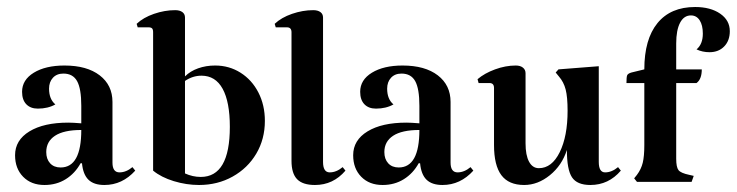

<svg xmlns="http://www.w3.org/2000/svg" viewBox="-20 -519 2103 548"><path d="M88 -209Q67 -209 55 -221.5Q43 -234 43 -257Q43 -291 76.5 -311.5Q110 -332 164 -332Q228 -332 264.5 -304Q301 -276 301 -228V-55Q301 -27 321 -27Q340 -27 358 -42L366 -32Q329 9 278 9Q248 9 232.5 -6Q217 -21 214 -53H210Q194 -24 167.5 -7.5Q141 9 107 9Q69 9 46 -14.5Q23 -38 23 -76Q23 -119 64 -144Q105 -169 175 -169Q188 -169 212 -167V-217Q212 -266 200 -287.5Q188 -309 161 -309Q142 -309 131 -297Q120 -285 120 -266Q120 -236 138 -221Q117 -209 88 -209ZM212 -148Q162 -148 137 -131.5Q112 -115 112 -85Q112 -65 123 -53Q134 -41 153 -41Q212 -41 212 -148Z M736 -174Q736 -122 711.5 -80.5Q687 -39 644 -15Q601 9 548 9Q512 9 476 -2Q440 -13 417 -32V-427Q417 -435 414 -438Q411 -441 404 -441H373L370 -451Q389 -469 419.5 -479.5Q450 -490 480 -490Q493 -490 500.5 -484.5Q508 -479 508 -469V-301Q523 -316 545.5 -324Q568 -332 594 -332Q634 -332 666.5 -311.5Q699 -291 717.5 -255Q736 -219 736 -174ZM636 -157Q636 -228 615.5 -265.5Q595 -303 555 -303Q530 -303 508 -288V-24Q530 -14 553 -14Q636 -14 636 -157Z M921 -27Q940 -27 958 -42L966 -32Q931 9 879 9Q844 9 828 -7.5Q812 -24 812 -60V-427Q812 -441 799 -441H767L764 -451Q783 -469 813.5 -479.5Q844 -490 874 -490Q887 -490 894.5 -484.5Q902 -479 902 -469V-57Q902 -27 921 -27Z M1053 -209Q1032 -209 1020 -221.5Q1008 -234 1008 -257Q1008 -291 1041.5 -311.5Q1075 -332 1129 -332Q1193 -332 1229.5 -304Q1266 -276 1266 -228V-55Q1266 -27 1286 -27Q1305 -27 1323 -42L1331 -32Q1294 9 1243 9Q1213 9 1197.5 -6Q1182 -21 1179 -53H1175Q1159 -24 1132.5 -7.5Q1106 9 1072 9Q1034 9 1011 -14.5Q988 -38 988 -76Q988 -119 1029 -144Q1070 -169 1140 -169Q1153 -169 1177 -167V-217Q1177 -266 1165 -287.5Q1153 -309 1126 -309Q1107 -309 1096 -297Q1085 -285 1085 -266Q1085 -236 1103 -221Q1082 -209 1053 -209ZM1177 -148Q1127 -148 1102 -131.5Q1077 -115 1077 -85Q1077 -65 1088 -53Q1099 -41 1118 -41Q1177 -41 1177 -148Z M1476 9Q1432 9 1411 -19Q1390 -47 1390 -105V-268Q1390 -282 1377 -282H1346L1343 -293Q1363 -310 1393 -321Q1423 -332 1452 -332Q1465 -332 1472.5 -326Q1480 -320 1480 -310V-110Q1480 -76 1490 -57.5Q1500 -39 1518 -39Q1555 -39 1577.5 -84.5Q1600 -130 1600 -203Q1600 -242 1594.5 -263.5Q1589 -285 1575 -301L1566 -312L1574 -321L1689 -330V-57Q1689 -27 1707 -27Q1726 -27 1744 -42L1752 -32Q1717 9 1665 9Q1627 9 1612.5 -13Q1598 -35 1598 -91Q1584 -47 1549.5 -19Q1515 9 1476 9Z M1947 -20 1960 -17 1954 0H1798L1790 -10L1798 -20Q1810 -36 1814.5 -54.5Q1819 -73 1819 -105V-282H1768Q1768 -299 1770 -304Q1772 -309 1782 -312L1819 -321Q1819 -407 1856.5 -453Q1894 -499 1964 -499Q2008 -499 2035.5 -480Q2063 -461 2063 -430Q2063 -403 2047 -386.5Q2031 -370 2005 -370Q1985 -370 1968 -378Q1986 -393 1986 -423Q1986 -447 1977 -461Q1968 -475 1952 -475Q1932 -475 1921 -454Q1910 -433 1910 -395V-321H1983Q1983 -293 1968 -282H1910V-66Q1910 -42 1916.5 -33.5Q1923 -25 1947 -20Z"/></svg>

Font: Katibeh
Style: Regular
Weight: 400
Designer: Arabic design by Kourosh Beigpour, Latin design by Eduardo Tunni, engineering by Lasse Fister
Version: Version 1.000